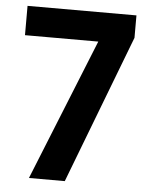

<svg xmlns="http://www.w3.org/2000/svg" viewBox="-52 -757 625 800"><g transform="rotate(5 260.5 -357.0)"><path d="M99.1 0 337.4 -591.3H30.8V-713.9H486.3V-620.1L249 0Z"/></g></svg>

Font: Open Sans SemiCondensed
Style: Bold
Weight: 700
Width: 4
Designer: Monotype Design Team
Foundry: Monotype Imaging Inc.
Version: Version 3.003